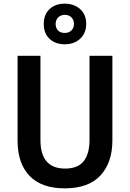

<svg xmlns="http://www.w3.org/2000/svg" viewBox="-20 -1019 710 1049"><path d="M594 -252Q594 -131 529 -60.5Q464 10 333 10Q207 10 141.5 -58Q76 -126 76 -251V-714H201V-254Q201 -98 336 -98Q405 -98 437 -138Q469 -178 469 -255V-714H594ZM334 -777Q282 -777 250.5 -807Q219 -837 219 -888Q219 -939 250.5 -969Q282 -999 334 -999Q384 -999 417.5 -969.5Q451 -940 451 -889Q451 -838 418 -807.5Q385 -777 334 -777ZM334 -839Q356 -839 370 -852.5Q384 -866 384 -888Q384 -911 370 -924.5Q356 -938 334 -938Q313 -938 298.5 -924.5Q284 -911 284 -888Q284 -866 297 -852.5Q310 -839 334 -839Z"/></svg>

Font: Noto Sans Lao UI SemCond SemBd
Style: Regular
Weight: 600
Width: 4
Designer: Monotype Design Team
Foundry: Monotype Imaging Inc.
Version: Version 2.000; ttfautohint (v1.8.4.7-5d5b)